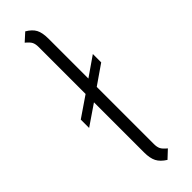

<svg xmlns="http://www.w3.org/2000/svg" viewBox="-253 -719 731 731"><g transform="rotate(-45 112.5 -353.5)"><path d="M139 -376V-68Q139 -52 144 -42Q149 -32 165 -19L133 11Q109 -4 99.5 -22.5Q90 -41 90 -72V-342L8 -286V-331L90 -387V-640Q90 -656 85 -666Q80 -676 64 -689L96 -718Q120 -704 129.5 -686Q139 -668 139 -636V-421L217 -475V-430Z"/></g></svg>

Font: KoHo Light
Style: Regular
Weight: 300
Version: Version 1.000; ttfautohint (v1.6)